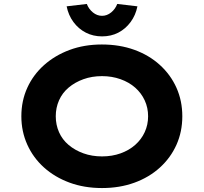

<svg xmlns="http://www.w3.org/2000/svg" viewBox="-20 -941 1031 971"><path d="M496 10Q406 10 331.5 -17.5Q257 -45 202.5 -94Q148 -143 118 -209.5Q88 -276 88 -353Q88 -431 118 -497Q148 -563 203 -612Q258 -661 332 -688.5Q406 -716 495 -716Q585 -716 659.5 -689Q734 -662 788.5 -612.5Q843 -563 872.5 -497Q902 -431 902 -353Q902 -275 872.5 -209Q843 -143 788.5 -93.5Q734 -44 659.5 -17Q585 10 496 10ZM496 -150Q547 -150 590 -165.5Q633 -181 664 -208.5Q695 -236 712 -273Q729 -310 729 -353Q729 -396 712 -433Q695 -470 664 -497.5Q633 -525 589.5 -540.5Q546 -556 496 -556Q445 -556 402 -540.5Q359 -525 327 -498Q295 -471 278.5 -433.5Q262 -396 262 -353Q262 -310 278.5 -272.5Q295 -235 327 -208Q359 -181 402 -165.5Q445 -150 496 -150ZM496 -757Q451 -757 414 -776Q377 -795 351.5 -829.5Q326 -864 317 -909L419 -921Q429 -895 450 -878Q471 -861 496 -861Q521 -861 542 -878Q563 -895 573 -921L675 -909Q666 -864 640.5 -829.5Q615 -795 578.5 -776Q542 -757 496 -757Z"/></svg>

Font: Lexend Giga
Style: Bold
Weight: 700
Version: Version 1.007